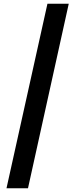

<svg xmlns="http://www.w3.org/2000/svg" viewBox="-20 -833 425 1036"><path d="M15 183 236 -813H351L131 183Z"/></svg>

Font: Source Han Sans TC Heavy
Style: Regular
Weight: 900
Designer: Ryoko NISHIZUKA Ë•øÂ°öÊ∂ºÂ≠ê (kana, bopomofo & ideographs); Paul D. Hunt (Latin, Greek & Cyrillic); Sandoll Communicatio
Foundry: Adobe
Version: Version 2.004;hotconv 1.0.118;makeotfexe 2.5.65603